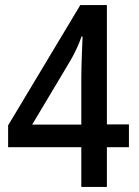

<svg xmlns="http://www.w3.org/2000/svg" viewBox="-20 -738 548 758"><path d="M301 -157V0H402V-157H489V-247H402V-718H297L12 -243V-157ZM301 -246H107L261 -504C278 -534 292 -565 302 -594H306C305 -562 301 -483 301 -431Z"/></svg>

Font: Noto Sans Devanagari SemiCondensed Medium
Style: Regular
Weight: 500
Width: 4
Designer: Jelle Bosma - Monotype Design Team
Foundry: Monotype Imaging Inc.
Version: Version 2.004